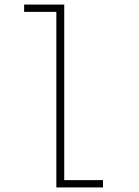

<svg xmlns="http://www.w3.org/2000/svg" viewBox="-20 -820 610 840"><path d="M261 -32H430.5V0H226.5V-768H85.5V-800H261Z"/></svg>

Font: League Mono Narrow Thin
Style: Regular
Weight: 100
Width: 3
Designer: Tyler Finck
Foundry: The League of Moveable Type / Tyler Finck
Version: Version 2.210